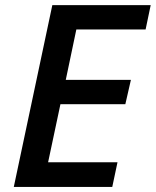

<svg xmlns="http://www.w3.org/2000/svg" viewBox="-20 -734 612 754"><path d="M185.5 -713.9H571.8L551.8 -618.2H279.8L238.3 -420.4H494.1L472.2 -324.7H217.3L168.9 -96.7H441.4L420.9 0H34.2Z"/></svg>

Font: Viking Open Sans Light
Style: Bold Italic
Weight: 600
Italic angle: -12°
Foundry: Ascender Corporation
Version: Version 2.000